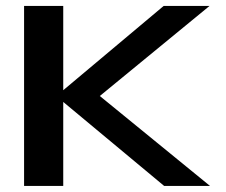

<svg xmlns="http://www.w3.org/2000/svg" viewBox="-20 -610 740 630"><path d="M59 0V-590.5H187.5V-314L517 -590.5H667.5L307.5 -295L669 0H518.5L187.5 -275.5V0Z"/></svg>

Font: Anybody ExtraExpanded Medium
Style: Regular
Weight: 500
Width: 8
Designer: Tyler Finck
Foundry: Etcetera Type Company
Version: Version 1.010; ttfautohint (v1.8.3) -l 8 -r 50 -G 200 -x 14 